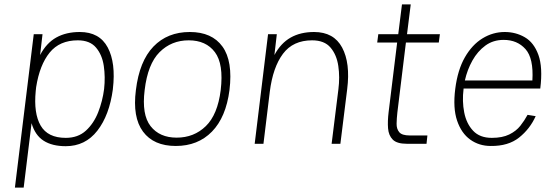

<svg xmlns="http://www.w3.org/2000/svg" viewBox="-20 -656 2537 876"><path d="M88 200H48L134 -500H174L163 -405Q192 -460 237 -485Q282 -510 344 -510Q434 -510 471.5 -439.5Q509 -369 495 -250V-249Q479 -130 424 -59.5Q369 11 280 11Q218 11 179 -14Q140 -39 124 -94ZM335 -472Q252 -472 206.5 -416Q161 -360 145 -259L143 -241Q133 -139 165.5 -83Q198 -27 280 -27Q336 -27 372 -60Q408 -93 428 -144Q448 -195 455 -250Q461 -305 453.5 -355.5Q446 -406 418 -439Q390 -472 335 -472Z M600 -245Q616 -377 680 -443.5Q744 -510 846 -510Q947 -510 995 -443.5Q1043 -377 1027 -245Q1011 -121 947 -55.5Q883 10 782 10Q681 10 632.5 -55.5Q584 -121 600 -245ZM786 -28Q865 -28 919 -80.5Q973 -133 987 -245Q1001 -364 960.5 -418Q920 -472 841 -472Q762 -472 708 -418Q654 -364 640 -245Q626 -133 667 -80.5Q708 -28 786 -28Z M1142 0 1203 -500H1243L1232 -405Q1261 -459 1306 -484.5Q1351 -510 1413 -510Q1503 -510 1541 -439Q1579 -368 1564 -249L1533 0H1493L1524 -249Q1531 -304 1523.5 -355Q1516 -406 1488 -439Q1460 -472 1404 -472Q1317 -472 1271 -410.5Q1225 -349 1211 -238L1182 0Z M1706 -500H1797L1814 -636H1854L1837 -500H1987L1982 -462H1832L1793 -143Q1790 -116 1789.5 -92Q1789 -68 1801.5 -53Q1814 -38 1849 -38H1930L1926 0H1836Q1791 0 1772 -19Q1753 -38 1750.5 -70.5Q1748 -103 1753 -144L1792 -462H1701Z M2387 -132 2424 -126Q2398 -68 2348.5 -28.5Q2299 11 2219 10Q2166 10 2125.5 -19Q2085 -48 2065.5 -105.5Q2046 -163 2057 -250Q2068 -337 2101 -394.5Q2134 -452 2181.5 -481Q2229 -510 2283 -510Q2333 -510 2374.5 -486Q2416 -462 2436.5 -405.5Q2457 -349 2445 -252H2095V-250Q2088 -194 2098 -143Q2108 -92 2138.5 -59.5Q2169 -27 2224 -27Q2272 -27 2303.5 -42.5Q2335 -58 2354 -82Q2373 -106 2387 -132ZM2278 -474Q2230 -474 2194.5 -448Q2159 -422 2135.5 -380Q2112 -338 2101 -289H2409Q2415 -390 2377.5 -432Q2340 -474 2278 -474Z"/></svg>

Font: Haskoy ExtraLight
Style: Italic
Weight: 200
Designer: Ertekin Erdin
Foundry: Ertekin Erdin
Version: Version 2.000; ttfautohint (v1.8.4.7-5d5b)